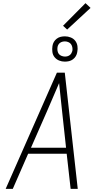

<svg xmlns="http://www.w3.org/2000/svg" viewBox="-20 -1195 640 1215"><path d="M16 0 340 -735H390L472 0H427L402 -222H158L61 0ZM398 -260 373 -490Q368 -535 363.5 -579.5Q359 -624 354 -669Q335 -624 315.5 -579.5Q296 -535 277 -490L176 -260ZM390 -805Q371 -805 354 -812Q337 -819 325.5 -833Q314 -847 311.5 -866Q309 -885 312 -904Q314 -918 321 -930Q328 -942 339.5 -950.5Q351 -959 364 -962Q377 -965 391 -965Q410 -965 427.5 -958Q445 -951 456 -937Q467 -923 470 -904Q473 -885 469 -866Q467 -852 460 -840Q453 -828 441.5 -819.5Q430 -811 417 -808Q404 -805 390 -805ZM391 -837Q399 -837 406.5 -839Q414 -841 421 -846Q428 -851 432 -858.5Q436 -866 438 -873Q440 -885 437.5 -896.5Q435 -908 429 -916Q423 -924 412.5 -928.5Q402 -933 391 -933Q383 -933 375 -931Q367 -929 360 -924Q353 -919 349 -911.5Q345 -904 344 -897Q342 -885 344 -873.5Q346 -862 352 -854Q358 -846 369 -841.5Q380 -837 391 -837ZM405 -1008 379 -1032 521 -1175 553 -1145Z"/></svg>

Font: Iosevka XLt Ex Obl
Style: Regular
Weight: 200
Width: 7
Italic angle: -9°
Monospace: yes
Designer: Belleve Invis
Foundry: Belleve Invis
Version: Version 32.5.0; ttfautohint (v1.8.4)